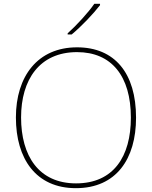

<svg xmlns="http://www.w3.org/2000/svg" viewBox="-20 -1065 794 1002"><path d="M502 -1038V-1045H472C443 -1002 378 -931 333 -891V-885H354C407 -929 467 -993 502 -1038ZM690 -451C690 -683 579 -818 382 -818C177 -818 63 -667 63 -452C63 -236 168 -83 376 -83C587 -83 690 -236 690 -451ZM90 -452C90 -649 186 -793 382 -793C562 -793 663 -668 663 -451C663 -249 573 -108 377 -108C182 -108 90 -252 90 -452Z"/></svg>

Font: Noto Sans Kannada UI Thin
Style: Regular
Weight: 100
Designer: Jelle Bosma - Monotype Design Team
Foundry: Monotype Imaging Inc.
Version: Version 2.005